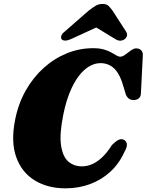

<svg xmlns="http://www.w3.org/2000/svg" viewBox="-20 -964 761 996"><path d="M621 -239.5Q633 -235 637.5 -219.8Q642 -204.5 624.5 -174Q597.5 -114.5 552 -72.8Q506.5 -31 447.2 -9Q388 13 319.5 13Q228 13 160.8 -27.8Q93.5 -68.5 64.5 -148Q35.5 -227.5 58.5 -343Q75 -426.5 113.5 -494.5Q152 -562.5 206.8 -611.8Q261.5 -661 327 -687.5Q392.5 -714 462.5 -714Q495.5 -714 518.5 -707.5Q541.5 -701 557 -692Q572.5 -683 583.5 -676.5Q594.5 -670 604 -670Q613.5 -670 623.8 -676.5Q634 -683 644.2 -691.2Q654.5 -699.5 665.2 -706.2Q676 -713 686 -713Q702 -713 711.8 -703.8Q721.5 -694.5 721 -678.5L711 -480Q710.5 -462 699.5 -453.5Q688.5 -445 673 -445Q642 -445 631 -479L622.5 -508Q603.5 -578 573.8 -607.2Q544 -636.5 501 -636.5Q470.5 -636.5 441.5 -619Q412.5 -601.5 387.2 -567.8Q362 -534 342 -484.8Q322 -435.5 309 -372.5Q288 -270.5 296.5 -211Q305 -151.5 334.2 -126.2Q363.5 -101 405 -101Q431 -101 457.5 -112.2Q484 -123.5 510.2 -148.2Q536.5 -173 560.5 -211.5Q579.5 -230.5 593.5 -237.8Q607.5 -245 621 -239.5ZM534 -846.5H438L577 -762Q603 -745 625.5 -760Q634 -765.5 638 -776.5Q642 -787.5 634 -800L564 -908.5Q552.5 -924.5 542.2 -934Q532 -943.5 512 -943.5Q492 -943.5 476 -934Q460 -924.5 439.5 -908.5L315.5 -800Q299.5 -787.5 297.5 -776.5Q295.5 -765.5 300 -760Q307 -753 319.8 -753.5Q332.5 -754 350 -762Z"/></svg>

Font: Fraunces Black
Style: Italic
Weight: 900
Italic angle: -16°
Version: Version 1.000;[b76b70a41]